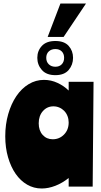

<svg xmlns="http://www.w3.org/2000/svg" viewBox="-20 -1065 577 1096"><path d="M509 0H372V-49Q336 -20 296 -4.5Q256 11 218 11Q173 11 135 -11Q97 -33 69.5 -72.5Q42 -112 26 -167Q10 -222 10 -287Q10 -355 27 -414Q44 -473 73.5 -516.5Q103 -560 143.5 -584.5Q184 -609 231 -609Q272 -609 309 -591.5Q346 -574 372 -548V-598H514ZM201 -361Q201 -320 223.5 -295Q246 -270 281 -270Q319 -270 345.5 -297Q372 -324 372 -366Q372 -385 365.5 -402Q359 -419 347 -431.5Q335 -444 319 -451Q303 -458 285 -458Q249 -458 225 -431Q201 -404 201 -361ZM296 -684Q319 -684 332.5 -698Q346 -712 346 -735Q346 -758 332.5 -771.5Q319 -785 296 -785Q273 -785 258.5 -771.5Q244 -758 244 -735Q244 -712 258.5 -698Q273 -684 296 -684ZM296 -636Q245 -636 219 -665.5Q193 -695 193 -735Q193 -775 219 -803Q245 -831 296 -831Q347 -831 372 -803Q397 -775 397 -735Q397 -695 372 -665.5Q347 -636 296 -636ZM325 -1045H471L343 -854H252Z"/></svg>

Font: Ranchers
Style: Regular
Weight: 400
Designer: Pablo Impallari, Brenda Gallo
Foundry: Pablo Impallari, Brenda Gallo
Version: Version 1.000; ttfautohint (v0.8) -G 200 -r 50